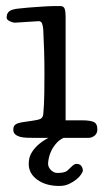

<svg xmlns="http://www.w3.org/2000/svg" viewBox="-20 -456 342 635"><path d="M197 -58H254Q276 -58 289 -53Q302 -48 302 -28Q302 -15 293 -7.5Q284 0 272 0H93Q81 0 68.5 -0.5Q56 -1 46.5 -3.5Q37 -6 30.5 -11.5Q24 -17 24 -27Q24 -36 28 -41Q32 -46 40 -48.5Q48 -51 58.5 -52.5Q69 -54 83 -56Q105 -59 113 -62.5Q121 -66 123 -77Q126 -109 126.5 -146.5Q127 -184 127 -213Q127 -251 126 -286Q125 -321 123 -359Q122 -371 119 -378.5Q116 -386 108 -386Q104 -386 92.5 -385Q81 -384 68.5 -383.5Q56 -383 45 -382Q34 -381 30 -381Q22 -381 12 -386Q2 -391 2 -397Q2 -409 7 -415Q12 -421 21.5 -424Q31 -427 44.5 -428Q58 -429 75 -431Q88 -432 103 -433Q118 -434 132.5 -435Q147 -436 159 -436Q171 -436 179 -436Q191 -436 194 -426.5Q197 -417 197 -401ZM198 -3Q180 3 168.5 15.5Q157 28 150.5 41Q144 54 141.5 66.5Q139 79 139 85Q139 97 148.5 106.5Q158 116 170 116Q195 116 203.5 107.5Q212 99 220 92Q227 86 233 86Q244 86 249 93Q254 100 254 108Q254 112 248.5 120.5Q243 129 232.5 137.5Q222 146 208 152.5Q194 159 176 159Q132 159 103.5 138.5Q75 118 75 86Q75 63 86 46.5Q97 30 111 19Q127 6 148 -4Z"/></svg>

Font: Life Savers
Style: Bold
Weight: 700
Designer: Pablo Impallari, Rodrigo Fuenzalida, Brenda Gallo
Foundry: Pablo Impallari, Rodrigo Fuenzalida, Brenda Gallo
Version: Version 3.001; ttfautohint (v0.95) -l 8 -r 50 -G 200 -x 14 -